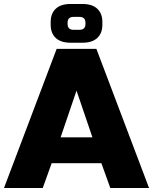

<svg xmlns="http://www.w3.org/2000/svg" viewBox="-30 -946 770 966"><path d="M0 0ZM185 0H-10L255 -700H455L720 0H525L480 -125H230ZM275 -255H435L355 -490ZM385 -926Q434 -926 459.5 -902Q485 -878 485 -836V-821Q485 -779 459.5 -755Q434 -731 385 -731H325Q276 -731 250.5 -755Q225 -779 225 -821V-836Q225 -878 250.5 -902Q276 -926 325 -926ZM400 -831Q400 -861 370 -861H340Q310 -861 310 -831V-826Q310 -796 340 -796H370Q400 -796 400 -826Z"/></svg>

Font: Russo One
Style: Regular
Weight: 400
Designer: Jovanny lemonad
Foundry: Jovanny Lemonad
Version: Version 1.001